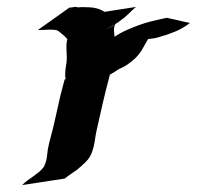

<svg xmlns="http://www.w3.org/2000/svg" viewBox="-20 -515 565 551"><path d="M179.2 -493.2Q185.1 -493.2 191.7 -494.6Q198.2 -496.1 203.6 -493.7Q207.5 -494.1 210.4 -494.4Q213.4 -494.6 216.3 -494.6Q219.2 -494.6 223.4 -494.4Q227.5 -494.1 234.4 -494.1Q260.7 -493.7 279.8 -481L370.1 -495.1Q358.9 -485.4 347.9 -474.4Q336.9 -463.4 324.2 -455.1Q323.2 -454.1 322.8 -454.1L320.8 -452.1L311.5 -446.3Q306.6 -438 307.1 -428.5Q307.6 -418.9 308.6 -409.2Q324.7 -420.4 343.5 -428.7Q362.3 -437 379.9 -443.4Q395 -448.7 408.9 -452.4Q422.9 -456.1 438.5 -459.5Q440.9 -460 444.3 -460.7Q447.8 -461.4 451.2 -462.4Q454.6 -463.4 458.5 -463.9Q477.5 -459.5 492.2 -456.5Q498.5 -455.1 504.4 -453.6Q510.3 -452.1 515.1 -451.2Q520.5 -449.7 525.4 -449.2Q504.9 -433.6 482.4 -424.3Q460 -415 435.1 -408.2Q428.2 -405.8 419.9 -404.8Q411.6 -403.8 404.8 -402.8Q397.9 -391.1 392.8 -381.6Q387.7 -372.1 381.8 -363.8Q376 -355.5 368.2 -347.9Q360.4 -340.3 348.6 -332Q341.8 -326.7 335.7 -323.7Q329.6 -320.8 320.8 -316.4L319.8 -315.9Q314.5 -312 308.3 -308.3Q302.2 -304.7 295.4 -300.8Q284.7 -261.2 275.4 -221.2Q266.1 -181.2 257.3 -141.1Q253.9 -125.5 252 -110.4Q250 -95.2 244.6 -80.1Q239.3 -63.5 226.1 -50.3Q212.9 -37.1 199.7 -26.9L174.3 -9.3Q173.3 -8.3 171.9 -7.1Q170.4 -5.9 168.5 -4.9L166.5 -2.9L165 -2.4Q164.1 -2 164.6 -2.4L43.5 16.1Q50.8 8.8 58.8 2.9Q66.9 -2.9 75.2 -8.8Q83.5 -14.6 91.3 -21Q99.1 -27.3 105.5 -35.6Q113.8 -51.8 115.2 -69.6Q116.7 -87.4 121.1 -104.5Q133.8 -150.4 143.3 -196Q152.8 -241.7 165.5 -287.1L168.5 -288.1Q167 -293.5 167 -300.3Q167 -307.1 167.7 -313.7Q168.5 -320.3 169.4 -326.2Q170.4 -332 170.9 -335.4Q171.9 -344.2 171.6 -352.5Q171.4 -360.8 170.9 -369.4Q170.4 -377.9 170.7 -386Q170.9 -394 173.3 -402.3Q169.4 -407.7 162.6 -413.6Q155.8 -419.4 151.4 -422.9Q147.5 -426.8 142.6 -428.2H142.1Q136.7 -429.7 130.9 -429.7Q120.1 -430.2 109.6 -429.4Q99.1 -428.7 88.4 -428.7ZM284.7 -430.7Q289.6 -433.1 293.9 -435.5Q298.3 -438 303.2 -440.4L311.5 -446.3Q305.7 -442.9 299.6 -439.2Q293.5 -435.5 288.8 -433.1Q284.2 -430.7 282.5 -429.7Q280.8 -428.7 284.7 -430.7ZM148.4 -426.3 144 -427.7Q145.5 -427.2 147.5 -426.5Q149.4 -425.8 148.4 -426.3ZM140.6 -429.2 137.2 -430.7Q135.7 -431.2 140.6 -429.2Z"/></svg>

Font: Autopia Bold Italic
Style: Bold Italic
Weight: 700
Italic angle: -104°
Designer: Antoine Gelgon
Foundry: Antoine Gelgon
Version: V.1.0